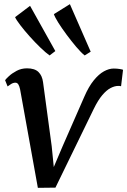

<svg xmlns="http://www.w3.org/2000/svg" viewBox="-20 -894 612 923"><path d="M385.5 -429.5Q406.5 -478 430.8 -507.8Q455 -537.5 479.5 -551Q504 -564.5 526.5 -564.5Q543 -564.5 556 -562.2Q569 -560 571.5 -558.5L562 -479.5Q559 -480.5 555.2 -480.8Q551.5 -481 548.5 -481Q531.5 -481 512 -471Q492.5 -461 472 -437Q451.5 -413 430.5 -370L246.5 8L162 9L76.5 -465Q73 -481 67.8 -488.8Q62.5 -496.5 54 -496.5Q43.5 -496.5 33.5 -490.2Q23.5 -484 16.5 -478.5L4.5 -508.5Q8 -514 22.8 -527.8Q37.5 -541.5 60 -553.5Q82.5 -565.5 110 -565.5Q147 -565.5 165 -547.8Q183 -530 187 -498.5L228.5 -191.5L238.5 -91L281 -191ZM218.5 -627.5Q200.5 -640 174.5 -665Q148.5 -690 122.8 -718.8Q97 -747.5 77.8 -772.8Q58.5 -798 52.5 -811.5L124.5 -866L246 -648.5ZM387 -627.5Q369.5 -641.5 346.2 -669Q323 -696.5 300 -727.5Q277 -758.5 260.2 -785.2Q243.5 -812 239 -826L316 -874L416 -645.5Z"/></svg>

Font: Merriweather 24pt Medium
Style: Italic
Weight: 500
Italic angle: -7.8°
Version: Version 2.101